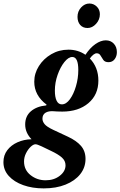

<svg xmlns="http://www.w3.org/2000/svg" viewBox="-124 -822 684 1090"><path d="M124 247.5Q59.5 247.5 7.8 229Q-44 210.5 -74.2 177Q-104.5 143.5 -104.5 98.5Q-104.5 59.5 -82.8 30.8Q-61 2 -24.8 -14.2Q11.5 -30.5 55 -31.5Q19 -68.5 19 -115.5Q19 -163 52 -190.8Q85 -218.5 138 -223.5L140.5 -228Q70.5 -280 70.5 -358Q70.5 -405.5 96.8 -447Q123 -488.5 167 -514.2Q211 -540 264.5 -540Q319 -540 361 -511Q387.5 -551 418 -572Q448.5 -593 476.5 -593Q504.5 -593 522 -574.2Q539.5 -555.5 539.5 -526Q539.5 -502.5 526.8 -485.8Q514 -469 492 -469Q471.5 -469 462.5 -481.8Q453.5 -494.5 446.5 -507Q439.5 -519.5 425 -519.5Q408 -519.5 386 -490Q434.5 -440 434.5 -364.5Q434.5 -284.5 378 -236.5Q321.5 -188.5 229.5 -188.5Q210 -188.5 199 -189.2Q188 -190 180 -190.5Q151 -192.5 134 -181.8Q117 -171 117 -148Q117 -132.5 129 -117.5Q141 -102.5 178 -85L261.5 -46Q310 -23.5 335.8 6.2Q361.5 36 361.5 80Q361.5 129 331.5 166.8Q301.5 204.5 248.2 226Q195 247.5 124 247.5ZM227 -229.5Q251.5 -229.5 272.8 -258.5Q294 -287.5 307.2 -332.5Q320.5 -377.5 320.5 -424.5Q320.5 -498.5 286.5 -498.5Q264.5 -498.5 241.5 -469.8Q218.5 -441 203 -397Q187.5 -353 187.5 -307.5Q187.5 -270.5 197.5 -250Q207.5 -229.5 227 -229.5ZM135 201.5Q182.5 201.5 215.2 176Q248 150.5 248 116.5Q248 90.5 227 72Q206 53.5 166.5 35L111.5 8.5Q87 -3 77.5 -3Q65.5 -3 50.2 11.2Q35 25.5 23.8 47.8Q12.5 70 12.5 94.5Q12.5 143 49.5 172.2Q86.5 201.5 135 201.5ZM373 -663Q346.5 -663 331.2 -680.5Q316 -698 316 -726.5Q316 -757.5 336.5 -779.8Q357 -802 383.5 -802Q407.5 -802 425.2 -784.8Q443 -767.5 443 -741Q443 -710.5 421.5 -686.8Q400 -663 373 -663Z"/></svg>

Font: Libre Caslon Condensed Bold
Style: Italic
Weight: 700
Italic angle: -22.583°
Designer: Pablo Impallari, Rodrigo Fuenzalida, Katja Schimmel, Ertekin Erdin
Foundry: Pablo Impallari, Rodrigo Fuenzalida
Version: Version 2.000; ttfautohint (v1.8.4.7-5d5b);gftools[0.9.33]